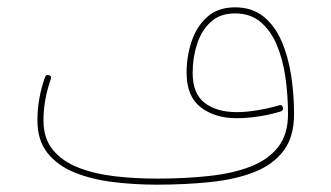

<svg xmlns="http://www.w3.org/2000/svg" viewBox="-20 -503 908 526"><path d="M82.5 -173.3Q82.5 -233.4 103.5 -292Q106.4 -299.8 114.7 -296.9Q122.1 -293.9 119.1 -286.1Q99.1 -229 99.1 -173.3Q99.1 -123.5 125.2 -92Q151.4 -60.5 195.6 -43.5Q239.7 -26.4 295.2 -20Q350.6 -13.7 409.2 -13.7Q486.3 -13.7 552 -20.8Q617.7 -27.8 666.3 -46.6Q714.8 -65.4 741.9 -100.1Q769 -134.8 769 -189.9Q769 -241.7 762 -291Q754.9 -340.3 738.3 -379.9Q721.7 -419.4 693.6 -442.9Q665.5 -466.3 624 -466.3Q583 -466.3 557.4 -442.9Q531.7 -419.4 519.8 -382.1Q507.8 -344.7 507.8 -303.7Q507.8 -246.1 541 -220.9Q574.2 -195.8 628.4 -195.8Q655.3 -195.8 686.5 -201.2Q717.8 -206.5 744.6 -214.4Q752.9 -217.3 754.9 -208.5Q756.8 -200.2 749.5 -197.8Q721.2 -189 689 -184.1Q656.7 -179.2 628.4 -179.2Q568.8 -179.2 530 -209Q491.2 -238.8 491.2 -303.7Q491.2 -348.6 504.9 -389.6Q518.6 -430.7 547.9 -456.8Q577.1 -482.9 624 -482.9Q670.4 -482.9 701.7 -457.8Q732.9 -432.6 751.2 -390.6Q769.5 -348.6 777.6 -296.4Q785.6 -244.1 785.6 -189.9Q785.6 -128.4 757.1 -90.3Q728.5 -52.2 677.5 -32Q626.5 -11.7 557.9 -4.4Q489.3 2.9 409.2 2.9Q348.6 2.9 290.5 -4.2Q232.4 -11.2 185.3 -30Q138.2 -48.8 110.4 -83.5Q82.5 -118.2 82.5 -173.3Z"/></svg>

Font: Mikhak-DS1-FD Thin
Style: Regular
Weight: 100
Designer: Amin Abedi
Version: Version 3.2